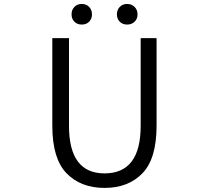

<svg xmlns="http://www.w3.org/2000/svg" viewBox="-20 -922 1040 955"><path d="M240.2 -296.9V-732.4H323.2V-295.9Q323.2 -59.6 500 -59.6Q679.7 -59.6 679.7 -295.9V-732.4H758.8V-296.9Q758.8 -132.8 688.5 -60.1Q618.2 12.7 500 12.7Q381.8 12.7 311 -60.1Q240.2 -132.8 240.2 -296.9ZM423.3 -814Q409.2 -799.8 386.7 -799.8Q364.3 -799.8 350.1 -814Q335.9 -828.1 335.9 -850.6Q335.9 -873 350.1 -887.7Q364.3 -902.3 386.7 -902.3Q409.2 -902.3 423.3 -887.7Q437.5 -873 437.5 -850.6Q437.5 -828.1 423.3 -814ZM649.4 -814Q634.8 -799.8 612.3 -799.8Q589.8 -799.8 575.7 -814Q561.5 -828.1 561.5 -850.6Q561.5 -873 575.7 -887.7Q589.8 -902.3 612.3 -902.3Q634.8 -902.3 649.4 -887.7Q664.1 -873 664.1 -850.6Q664.1 -828.1 649.4 -814Z"/></svg>

Font: GenEi Gothic M SemiLight
Style: Regular
Weight: 350
Designer: o_tamon (Modified); [Source Han Sans]
Ryoko NISHIZUKA  (kana & ideographs); Paul D. Hunt (Latin, Greek & Cyrillic); Wenl
Version: Version 1.1a;Original Version 1.004